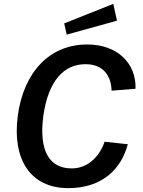

<svg xmlns="http://www.w3.org/2000/svg" viewBox="-20 -963 738 993"><path d="M566 -943 312 -842 325 -784 585 -856ZM431 -733C238 -733 103 -592 72 -365C42 -138 138 10 333 10C509 10 607 -89 641 -217L521 -230C493 -149 431 -92 351 -92C237 -92 180 -180 204 -363C230 -549 313 -631 422 -631C512 -631 555 -574 557 -494L681 -504C685 -635 588 -733 431 -733Z"/></svg>

Font: United Sans SemiBold
Style: Italic
Weight: 600
Italic angle: -8°
Designer: Pablo Impallari, Rodrigo Fuenzalida (Modified by Dan O. Williams)
Version: Version 1.000;PS 001.000;hotconv 1.0.88;makeotf.lib2.5.64775